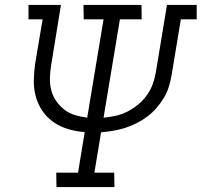

<svg xmlns="http://www.w3.org/2000/svg" viewBox="-20 -755 814 775"><path d="M208 0 207 -58H295L322 -222Q289 -224 256.5 -233.5Q224 -243 197.5 -261Q171 -279 152.5 -305.5Q134 -332 125 -363.5Q116 -395 116.5 -429.5Q117 -464 122 -499L152 -677H95V-735H226L186 -489Q182 -464 181.5 -438.5Q181 -413 187.5 -389Q194 -365 208 -345.5Q222 -326 241 -311.5Q260 -297 284 -290Q308 -283 332 -280L398 -677H318L317 -735H551L552 -677H464L398 -280Q422 -282 446.5 -287.5Q471 -293 494 -304.5Q517 -316 537.5 -333Q558 -350 573 -371Q588 -392 596.5 -415.5Q605 -439 609 -463L654 -735H774V-677H710L673 -454Q669 -430 662 -406.5Q655 -383 642 -361Q629 -339 612 -319.5Q595 -300 574.5 -284.5Q554 -269 531 -257.5Q508 -246 484 -238.5Q460 -231 436 -227Q412 -223 388 -221L361 -58H441L442 0Z"/></svg>

Font: Iosevka Etoile Light
Style: Italic
Weight: 300
Italic angle: -9°
Designer: Belleve Invis
Foundry: Belleve Invis
Version: Version 22.1.2; ttfautohint (v1.8.4)